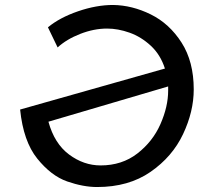

<svg xmlns="http://www.w3.org/2000/svg" viewBox="-20 -751 840 773"><path d="M760 -391Q760 -302 717 -211Q674 -120 586 -59Q498 2 371 2Q315 2 250.5 -20.5Q186 -43 130 -112.5Q74 -182 61 -310L644 -475Q626 -531 587 -567Q548 -603 501.5 -619.5Q455 -636 411 -636Q358 -636 303 -614.5Q248 -593 212 -560L173 -641Q220 -680 294 -705.5Q368 -731 435 -731Q512 -730 587 -693Q662 -656 711 -579.5Q760 -503 760 -391ZM657 -386V-403L175 -261Q199 -173 258 -129Q317 -85 385 -85Q471 -85 533 -133Q595 -181 626 -251.5Q657 -322 657 -386Z"/></svg>

Font: Josefin Sans
Style: Italic
Weight: 400
Italic angle: -7°
Designer: Santiago Orozco
Foundry: Typemade
Version: Version 2.000